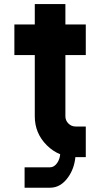

<svg xmlns="http://www.w3.org/2000/svg" viewBox="-20 -752 479 919"><path d="M268.1 -13.7Q232.9 -27.8 203.6 -57.1Q146.5 -114.3 146.5 -195.3V-488.3H48.8V-634.8H146.5V-732.4H293V-634.8H390.6V-488.3H293V-195.3Q293 -175.3 307.4 -160.9Q321.8 -146.5 341.8 -146.5H390.6V0H340.8Q335.4 55.2 306.2 96.2Q270.5 146.5 219.7 146.5H97.7V48.8H219.7Q239.7 48.8 254.4 26.9Q266.1 9.3 268.1 -13.7Z"/></svg>

Font: Audex
Style: Regular
Weight: 400
Designer: GGBotNet
Foundry: GGBotNet
Version: 1.00